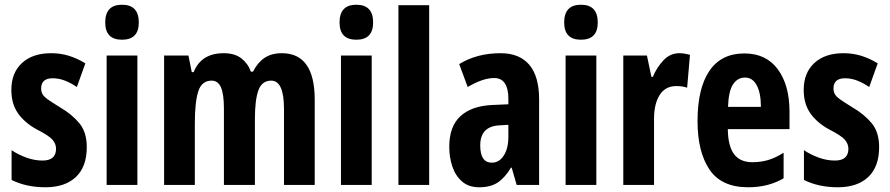

<svg xmlns="http://www.w3.org/2000/svg" viewBox="-20 -782 3765 812"><path d="M347 -160Q347 -77 301 -33.5Q255 10 172 10Q91 10 29 -21V-147Q55 -129 90 -116Q125 -103 160 -103Q217 -103 217 -153Q217 -173 202.5 -190.5Q188 -208 135 -235Q84 -263 56 -303Q28 -343 28 -402Q28 -474 73 -515.5Q118 -557 196 -557Q236 -557 271.5 -546Q307 -535 341 -514L305 -414Q282 -430 256 -440.5Q230 -451 203 -451Q154 -451 154 -408Q154 -394 160 -383.5Q166 -373 183 -361Q200 -349 234 -328Q284 -299 315.5 -261Q347 -223 347 -160Z M496 -762Q567 -762 567 -687Q567 -614 496 -614Q425 -614 425 -687Q425 -762 496 -762ZM561 -547V0H431V-547Z M1172 -557Q1311 -557 1311 -360V0H1181V-322Q1181 -441 1127 -441Q1088 -441 1073 -400.5Q1058 -360 1058 -277V0H927V-323Q927 -384 914.5 -412.5Q902 -441 875 -441Q833 -441 818.5 -395.5Q804 -350 804 -261V0H674V-547H777L791 -477H799Q831 -557 926 -557Q973 -557 1001 -535Q1029 -513 1041 -479H1050Q1069 -517 1098.5 -537Q1128 -557 1172 -557Z M1487 -762Q1558 -762 1558 -687Q1558 -614 1487 -614Q1416 -614 1416 -687Q1416 -762 1487 -762ZM1552 -547V0H1422V-547Z M1795 0H1665V-760H1795Z M2097 -557Q2177 -557 2218.5 -508Q2260 -459 2260 -362V0H2165L2144 -73H2141Q2116 -31 2085.5 -10.5Q2055 10 2007 10Q1962 10 1934 -14.5Q1906 -39 1893 -78Q1880 -117 1880 -161Q1880 -247 1927 -290.5Q1974 -334 2062 -338L2130 -341V-363Q2130 -452 2070 -452Q2022 -452 1958 -414L1922 -511Q1997 -557 2097 -557ZM2093 -252Q2011 -248 2011 -167Q2011 -94 2060 -94Q2091 -94 2110.5 -124Q2130 -154 2130 -204V-254Z M2437 -762Q2508 -762 2508 -687Q2508 -614 2437 -614Q2366 -614 2366 -687Q2366 -762 2437 -762ZM2502 -547V0H2372V-547Z M2853 -557Q2873 -557 2898 -550L2886 -411Q2868 -418 2840 -418Q2794 -418 2770 -380.5Q2746 -343 2746 -279V0H2616V-547H2716L2735 -457H2741Q2757 -496 2785.5 -526.5Q2814 -557 2853 -557Z M3128 -556Q3220 -556 3269.5 -489Q3319 -422 3319 -309V-236H3058Q3059 -164 3084.5 -130Q3110 -96 3162 -96Q3197 -96 3228 -105Q3259 -114 3294 -136V-28Q3230 10 3144 10Q3031 10 2980.5 -65Q2930 -140 2930 -270Q2930 -408 2980 -482Q3030 -556 3128 -556ZM3131 -454Q3099 -454 3080 -425Q3061 -396 3059 -330H3198Q3198 -388 3180.5 -421Q3163 -454 3131 -454Z M3698 -160Q3698 -77 3652 -33.5Q3606 10 3523 10Q3442 10 3380 -21V-147Q3406 -129 3441 -116Q3476 -103 3511 -103Q3568 -103 3568 -153Q3568 -173 3553.5 -190.5Q3539 -208 3486 -235Q3435 -263 3407 -303Q3379 -343 3379 -402Q3379 -474 3424 -515.5Q3469 -557 3547 -557Q3587 -557 3622.5 -546Q3658 -535 3692 -514L3656 -414Q3633 -430 3607 -440.5Q3581 -451 3554 -451Q3505 -451 3505 -408Q3505 -394 3511 -383.5Q3517 -373 3534 -361Q3551 -349 3585 -328Q3635 -299 3666.5 -261Q3698 -223 3698 -160Z"/></svg>

Font: Noto Sans ExtraCondensed
Style: Bold
Weight: 700
Width: 2
Designer: Monotype Design Team
Foundry: Monotype Imaging Inc.
Version: Version 2.013; ttfautohint (v1.8.4.7-5d5b)